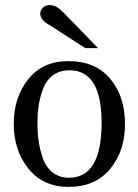

<svg xmlns="http://www.w3.org/2000/svg" viewBox="-20 -719 540 754"><path d="M34 -232Q34 -336 90.5 -407.5Q147 -479 249 -479Q355 -479 413 -409.5Q471 -340 471 -232Q471 -126 412.5 -55.5Q354 15 249 15Q149 15 91.5 -57Q34 -129 34 -232ZM127 -233Q127 -198 131.5 -166Q136 -134 148 -98.5Q160 -63 186.5 -42Q213 -21 251 -21Q379 -21 379 -237Q379 -443 253 -443Q214 -443 187.5 -423Q161 -403 148.5 -368.5Q136 -334 131.5 -302Q127 -270 127 -233ZM231 -668 365 -530H352Q340 -530 328 -530H315L174 -621Q138 -640 138 -666Q138 -678 148 -688.5Q158 -699 174 -699Q187 -699 197.5 -694Q208 -689 213.5 -684.5Q219 -680 231 -668Z"/></svg>

Font: Academico
Style: Regular
Weight: 400
Foundry: Steinberg Media Technologies GmbH
Version: Version 0.902